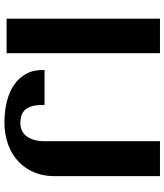

<svg xmlns="http://www.w3.org/2000/svg" viewBox="44 -796 761 890"><g transform="rotate(90 425.0 -350.5)"><path d="M66 0H226V-711H66ZM304 -168C304 -137 310 -111 323 -89C358 -25 439 10 550 10C585 10 616 4 646 -6C732 -36 796 -110 796 -222V-711H634V-176C634 -109 605 -64 550 -64C490 -64 466 -97 466 -168V-176H304Z"/></g></svg>

Font: Aerodynamic
Style: Bd
Weight: 500
Designer: Google
Version: Version 2.000980; 2014